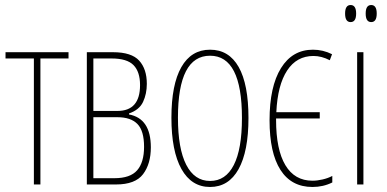

<svg xmlns="http://www.w3.org/2000/svg" viewBox="-20 -735 1542 765"><path d="M115 0V-502H2V-527H253V-502H141V0Z M326 0V-527H430Q504 -527 534.5 -493.5Q565 -460 565 -401Q565 -361 550 -329Q535 -297 494 -283V-279Q581 -263 581 -148Q581 -82 550 -41Q519 0 442 0ZM352 -293H448Q538 -293 538 -396Q538 -449 512 -475.5Q486 -502 425 -502H352ZM352 -25H436Q499 -25 526.5 -56.5Q554 -88 554 -150Q554 -214 527.5 -241Q501 -268 448 -268H352Z M817 10Q743 10 703 -61.5Q663 -133 663 -266Q663 -398 702.5 -467.5Q742 -537 817 -537Q892 -537 931 -468Q970 -399 970 -265Q970 -132 930.5 -61Q891 10 817 10ZM817 -14Q879 -14 911.5 -77.5Q944 -141 944 -265Q944 -513 817 -513Q689 -513 689 -266Q689 -143 722 -78.5Q755 -14 817 -14Z M1225 10Q1141 10 1097.5 -58Q1054 -126 1054 -256Q1054 -390 1099.5 -463.5Q1145 -537 1227 -537Q1267 -537 1303 -519L1294 -495Q1261 -512 1229 -512Q1162 -512 1124 -454Q1086 -396 1081 -288H1254V-263H1080V-257Q1080 -139 1117 -77Q1154 -15 1225 -15Q1244 -15 1265.5 -20Q1287 -25 1304 -34V-8Q1268 10 1225 10Z M1377 -647Q1355 -647 1355 -681Q1355 -715 1377 -715Q1399 -715 1399 -681Q1399 -647 1377 -647ZM1459 -647Q1437 -647 1437 -681Q1437 -715 1459 -715Q1481 -715 1481 -681Q1481 -647 1459 -647ZM1403 0V-527H1428V0Z"/></svg>

Font: Noto Sans ExtraCondensed Thin
Style: Regular
Weight: 100
Width: 2
Designer: Monotype Design Team
Foundry: Monotype Imaging Inc.
Version: Version 2.013; ttfautohint (v1.8.4.7-5d5b)